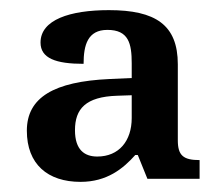

<svg xmlns="http://www.w3.org/2000/svg" viewBox="-20 -739 433 379"><path d="M139 -380C191 -380 223 -406 247 -433H252L271 -386H374V-423C342 -423 331 -432 331 -462V-612C331 -690 287 -719 195 -719C118 -719 60 -700 60 -655C60 -624 90 -613 145 -613C145 -650 153 -680 192 -680C234 -680 240 -653 240 -614V-585L196 -583C87 -578 33 -547 33 -481C33 -415 74 -380 139 -380ZM172 -430C147 -430 128 -443 128 -482C128 -524 149 -548 211 -550L240 -551V-506C240 -461 215 -430 172 -430Z"/></svg>

Font: Noto Serif Georgian Medium
Style: Regular
Weight: 500
Designer: Monotype Design Team, Akaki Razmadze
Foundry: Google LLC
Version: Version 2.003